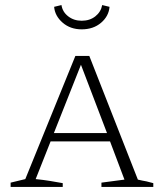

<svg xmlns="http://www.w3.org/2000/svg" viewBox="-20 -739 648 759"><path d="M525 -29Q536 -26 543 -25Q550 -24 559 -22Q568 -20 586 -15V0H381V-17L472 -29L415 -180H180L121 -31Q151 -28 176 -24Q201 -20 228 -15V0H22V-17L80 -31L278 -518H333ZM193 -213H403L300 -483ZM303 -623Q258 -623 227.5 -649.5Q197 -676 194 -712L223 -719Q227 -692 249.5 -674.5Q272 -657 303 -657Q335 -657 357 -674.5Q379 -692 384 -719L413 -712Q410 -675 379.5 -649Q349 -623 303 -623Z"/></svg>

Font: Piazzolla SC ExtraLight
Style: Regular
Weight: 200
Designer: Juan Pablo del Peral
Foundry: Huerta Tipografica
Version: Version 1.330